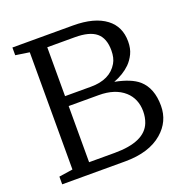

<svg xmlns="http://www.w3.org/2000/svg" viewBox="-131 -854 930 971"><g transform="rotate(-20 333.5 -368.0)"><path d="M600.6 -565.4Q600.6 -527.3 587.2 -499.5Q573.7 -471.7 553.7 -451.7Q518.1 -417 464.8 -397Q550.8 -380.4 590.8 -345.7Q645.5 -297.9 645.5 -203.1Q645.5 -118.2 580.1 -62Q508.3 0 378.9 0H40V-41.5L114.3 -52.7V-683.6L40 -694.8V-736.3H365.7Q481 -736.3 542.5 -689.5Q600.6 -645.5 600.6 -565.4ZM206.1 -360.8V-58.6H344.2Q506.3 -58.6 540.5 -147Q551.3 -174.8 551.3 -207.8Q551.3 -240.7 539.8 -268.3Q528.3 -295.9 505.4 -316.4Q455.6 -360.8 368.2 -360.8ZM206.1 -677.2V-414.1H345.2Q448.7 -414.1 489.7 -484.4Q505.4 -510.7 505.4 -551.8Q505.4 -617.2 469.2 -647.2Q433.1 -677.2 354.5 -677.2Z"/></g></svg>

Font: Habibi
Style: Regular
Weight: 400
Designer: Magnus Gaarde
Foundry: Magnus Gaarde
Version: Version 1.001